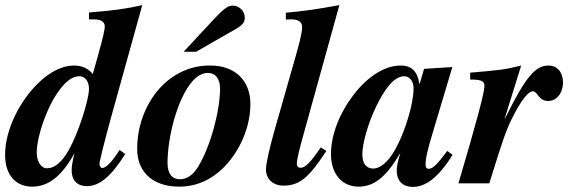

<svg xmlns="http://www.w3.org/2000/svg" viewBox="-41 -719 2228 753"><path d="M517 -699C457 -685 408 -678 308 -670V-643H329C355 -643 370 -633 370 -615C370 -606 366 -581 341 -493L323 -429C301 -454 277 -462 248 -462C203 -462 153 -436 110 -394C37 -324 -21 -211 -21 -112C-21 -29 24 13 85 13C146 13 199 -24 251 -118C242 -79 240 -66 240 -50C240 -12 262 11 300 11C349 11 395 -27 450 -115L428 -131C400 -86 375 -60 360 -60C354 -60 349 -69 349 -75C349 -84 365 -152 400 -278ZM308 -371C308 -327 266 -197 230 -133C203 -84 173 -59 144 -59C119 -59 103 -86 103 -122C103 -164 124 -242 157 -308C186 -366 228 -421 271 -420C293 -420 308 -399 308 -371Z M780 -462C712 -462 648 -435 597 -385C537 -326 497 -235 497 -135C497 -37 567 13 661 13C728 13 787 -13 836 -62C897 -123 941 -217 941 -311C941 -403 881 -462 784 -462ZM822 -372C822 -285 785 -145 736 -65C715 -31 691 -16 665 -16C635 -16 616 -36 616 -80C616 -182 655 -335 715 -402C734 -423 754 -433 775 -433C804 -433 822 -410 822 -372ZM679 -516H728L880 -603C910 -620 919 -631 919 -650C919 -676 897 -697 871 -697C853 -697 837 -685 801 -647Z M1290 -699C1204 -683 1155 -676 1080 -669V-642C1091 -643 1097 -643 1102 -643C1129 -643 1144 -633 1144 -613C1144 -589 1131 -541 1110 -468L1036 -209C1016 -138 1002 -77 1002 -54C1002 -18 1029 9 1070 9C1134 9 1170 -22 1239 -127L1217 -141C1177 -82 1156 -61 1138 -61C1128 -61 1123 -68 1123 -76C1123 -90 1130 -122 1145 -176Z M1713 -127C1672 -72 1656 -57 1640 -57C1632 -57 1628 -63 1628 -72C1628 -97 1634 -126 1658 -205L1733 -456L1622 -449L1605 -390H1604C1595 -441 1573 -462 1530 -462C1465 -462 1397 -415 1344 -345C1293 -278 1257 -194 1257 -114C1257 -38 1300 13 1365 13C1426 13 1473 -24 1529 -119C1517 -78 1515 -64 1515 -50C1515 -7 1541 14 1578 14C1625 14 1676 -18 1734 -112ZM1581 -373C1581 -313 1548 -202 1509 -133C1482 -84 1450 -58 1423 -58C1397 -58 1380 -75 1380 -115C1380 -153 1401 -234 1436 -305C1464 -362 1502 -420 1544 -420C1566 -420 1581 -400 1581 -373Z M1938 -253 2003 -462C1943 -447 1924 -444 1803 -434V-407C1847 -407 1859 -401 1859 -382C1859 -357 1828 -240 1757 0H1878L1909 -99C1942 -204 1957 -238 1983 -285C2010 -334 2034 -361 2048 -361C2068 -361 2070 -323 2109 -323C2142 -323 2167 -354 2167 -396C2167 -436 2144 -462 2110 -462C2056 -462 2018 -412 1939 -253Z"/></svg>

Font: STIXGeneral
Style: Bold Italic
Weight: 700
Italic angle: -16.33°
Designer: MicroPress Inc., with final additions and corrections provided by Coen Hoffman, Elsevier (retired)
Version: Version 1.1.0